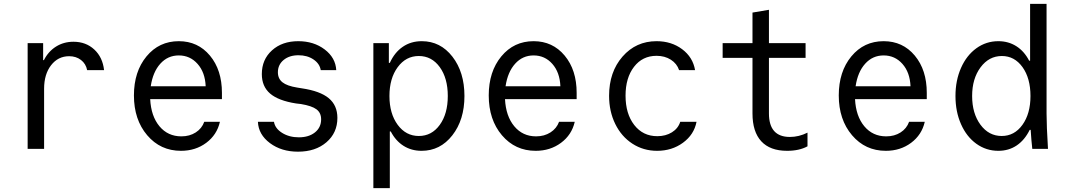

<svg xmlns="http://www.w3.org/2000/svg" viewBox="-20 -760 5436 980"><path d="M205.1 0H121.1V-540H200.2V-453.1H204.1Q226.6 -497.6 265.9 -522.2Q305.2 -546.9 355 -546.9Q418.5 -546.9 461.2 -507.3Q503.9 -467.8 511.2 -401.9H424.8Q418.5 -434.6 393.3 -453.9Q368.2 -473.1 333 -473.1Q276.4 -473.1 240.7 -427Q205.1 -380.9 205.1 -307.1Z M746.6 -253.9Q751 -167 793.9 -115.5Q836.9 -64 905.8 -64Q947.8 -64 979 -84Q1010.3 -104 1022.5 -138.2H1102.5Q1087.4 -71.8 1032.7 -31Q978 9.8 903.8 9.8Q798.8 9.8 731.2 -69.8Q663.6 -149.4 663.6 -272.9Q663.6 -394.5 727.8 -472.2Q792 -549.8 892.6 -549.8Q990.2 -549.8 1051.5 -476.3Q1112.8 -402.8 1112.8 -286.1V-253.9ZM892.6 -477.1Q836.4 -477.1 798.3 -434.8Q760.3 -392.6 749.5 -319.8H1029.8Q1026.9 -390.6 988.5 -433.8Q950.2 -477.1 892.6 -477.1Z M1296.4 -138.2H1378.4Q1383.8 -104.5 1419.9 -81.8Q1456.1 -59.1 1505.4 -59.1Q1556.2 -59.1 1587.6 -84.2Q1619.1 -109.4 1619.1 -150.9Q1619.1 -184.1 1595.5 -201.9Q1571.8 -219.7 1516.1 -229L1491.2 -231.9Q1400.9 -246.1 1358.6 -282.5Q1316.4 -318.8 1316.4 -381.8Q1316.4 -456.1 1368.2 -502.9Q1419.9 -549.8 1502.4 -549.8Q1581.5 -549.8 1637.2 -507.6Q1692.9 -465.3 1696.3 -401.9H1617.2Q1611.8 -435.1 1580.1 -456.5Q1548.3 -478 1503.4 -478Q1457 -478 1427.7 -453.9Q1398.4 -429.7 1398.4 -391.1Q1398.4 -358.4 1421.9 -339.8Q1445.3 -321.3 1497.1 -313L1521 -309.1Q1613.8 -295.4 1658 -258.8Q1702.1 -222.2 1702.1 -158.2Q1702.1 -82 1646.2 -33.9Q1590.3 14.2 1501 14.2Q1416.5 14.2 1357.9 -29.5Q1299.3 -73.2 1296.4 -138.2Z M1885.7 -540H1964.8V-439H1969.7Q1994.1 -492.7 2035.9 -521.2Q2077.6 -549.8 2132.8 -549.8Q2228 -549.8 2289.3 -470.7Q2350.6 -391.6 2350.6 -270Q2350.6 -148.4 2288.8 -69.3Q2227.1 9.8 2131.8 9.8Q2080.1 9.8 2039.8 -15.6Q1999.5 -41 1974.6 -88.9H1969.7V200.2H1885.7ZM2224.6 -417.5Q2183.6 -474.1 2117.7 -474.1Q2051.8 -474.1 2009.8 -417Q1967.8 -359.9 1967.8 -270Q1967.8 -180.2 2009.8 -123Q2051.8 -65.9 2117.7 -65.9Q2183.6 -65.9 2224.6 -122.6Q2265.6 -179.2 2265.6 -270Q2265.6 -360.8 2224.6 -417.5Z M2557.6 -253.9Q2562 -167 2605 -115.5Q2647.9 -64 2716.3 -64Q2758.3 -64 2789.8 -84.2Q2821.3 -104.5 2833.5 -138.2H2913.6Q2898.4 -71.8 2843.5 -31Q2788.6 9.8 2714.4 9.8Q2609.4 9.8 2542 -69.6Q2474.6 -148.9 2474.6 -272.9Q2474.6 -394.5 2538.8 -472.2Q2603 -549.8 2703.6 -549.8Q2800.8 -549.8 2862.1 -476.3Q2923.3 -402.8 2923.3 -286.1V-253.9ZM2703.6 -477.1Q2647.5 -477.1 2609.4 -434.8Q2571.3 -392.6 2560.5 -319.8H2840.3Q2837.4 -390.6 2799.3 -433.8Q2761.2 -477.1 2703.6 -477.1Z M3452.1 -138.2H3535.2Q3522.5 -72.8 3466.1 -31.5Q3409.7 9.8 3334 9.8Q3264.2 9.8 3208 -26.6Q3151.9 -63 3120.4 -127.2Q3088.9 -191.4 3088.9 -271Q3088.9 -392.6 3157.5 -471.2Q3226.1 -549.8 3331.1 -549.8Q3407.2 -549.8 3461.9 -508.8Q3516.6 -467.8 3527.8 -401.9H3446.3Q3435.1 -435.5 3404.1 -455.3Q3373 -475.1 3331.1 -475.1Q3259.3 -475.1 3216.1 -418.9Q3172.9 -362.8 3172.9 -272Q3172.9 -179.2 3217.3 -122.1Q3261.7 -64.9 3335 -64.9Q3377.9 -64.9 3409.7 -84.7Q3441.4 -104.5 3452.1 -138.2Z M3904.8 -181.2Q3904.8 -61 4011.7 -61Q4058.1 -61 4101.6 -83V-13.2Q4059.6 9.8 3997.6 9.8Q3910.6 9.8 3865.7 -38.8Q3820.8 -87.4 3820.8 -181.2V-464.8H3668.5V-540H3820.8V-695.8L3904.8 -710V-540H4091.8V-464.8H3904.8Z M4344.2 -253.9Q4348.6 -167 4391.6 -115.5Q4434.6 -64 4503.4 -64Q4545.4 -64 4576.7 -84Q4607.9 -104 4620.1 -138.2H4700.2Q4685.1 -71.8 4630.4 -31Q4575.7 9.8 4501.5 9.8Q4396.5 9.8 4328.9 -69.8Q4261.2 -149.4 4261.2 -272.9Q4261.2 -394.5 4325.4 -472.2Q4389.6 -549.8 4490.2 -549.8Q4587.9 -549.8 4649.2 -476.3Q4710.4 -402.8 4710.4 -286.1V-253.9ZM4490.2 -477.1Q4434.1 -477.1 4396 -434.8Q4357.9 -392.6 4347.2 -319.8H4627.4Q4624.5 -390.6 4586.2 -433.8Q4547.9 -477.1 4490.2 -477.1Z M5249 0Q5244.1 -42.5 5240.7 -97.2H5235.8Q5210.4 -45.4 5169.7 -17.8Q5128.9 9.8 5075.7 9.8Q5013.7 9.8 4963.6 -26.1Q4913.6 -62 4885.3 -126Q4856.9 -189.9 4856.9 -270Q4856.9 -349.6 4885.3 -413.6Q4913.6 -477.5 4963.6 -513.7Q5013.7 -549.8 5075.7 -549.8Q5127 -549.8 5167.5 -524.2Q5208 -498.5 5232.9 -450.2H5237.8V-740.2H5321.8V-180.2Q5321.8 -118.2 5329.1 0ZM5092.8 -65.9Q5157.7 -65.9 5198.7 -122.8Q5239.7 -179.7 5239.7 -270Q5239.7 -360.8 5199 -417.5Q5158.2 -474.1 5093.8 -474.1Q5027.8 -474.1 4984.9 -416.3Q4941.9 -358.4 4941.9 -270Q4941.9 -181.2 4984.4 -123.5Q5026.9 -65.9 5092.8 -65.9Z"/></svg>

Font: CommitMono
Style: Regular
Weight: 400
Monospace: yes
Designer: Eigil Nikolajsen
Foundry: Eigil Nikolajsen
Version: Version 1.143